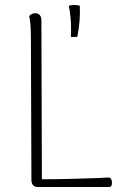

<svg xmlns="http://www.w3.org/2000/svg" viewBox="-20 -750 502 770"><path d="M265 -636Q265 -613 264 -602H290Q303 -666 300 -727Q291 -730 278 -730Q266 -730 256 -727Q265 -681 265 -636ZM148 -31Q206 -31 277.5 -33Q349 -35 375 -36Q405 -38 419 -38Q429 -34 429 -16Q429 0 418 0H130Q119 0 112.5 -7.5Q106 -15 106 -28L104 -594Q104 -659 97 -686Q108 -697 122 -697Q133 -697 139.5 -689.5Q146 -682 146 -669Z"/></svg>

Font: Arima Madurai ExtraLight
Style: Regular
Weight: 275
Designer: Joana Correia and Natanael Gama
Foundry: NDISCOVER
Version: Version 1.020